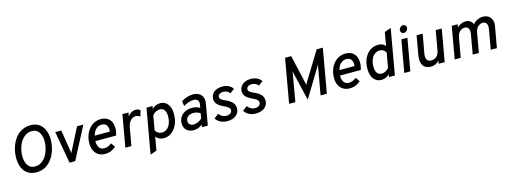

<svg xmlns="http://www.w3.org/2000/svg" viewBox="-12 -1735 7788 2952"><g transform="rotate(-15 3882.0 -259.5)"><path d="M361.5 12Q294 12 246.8 -12.2Q199.5 -36.5 169.8 -77.5Q140 -118.5 126.5 -171Q113 -223.5 113 -280Q113 -342 126.8 -404.2Q140.5 -466.5 168 -521.8Q195.5 -577 237 -619.8Q278.5 -662.5 333.2 -687.2Q388 -712 456.5 -712Q521.5 -712 568 -687.8Q614.5 -663.5 644 -622.2Q673.5 -581 687.5 -529.2Q701.5 -477.5 701.5 -423Q701.5 -359.5 687.5 -296.8Q673.5 -234 645.8 -178.5Q618 -123 577 -80Q536 -37 482 -12.5Q428 12 361.5 12ZM361 -81Q409 -81 447.2 -100.5Q485.5 -120 514.5 -153.8Q543.5 -187.5 563.2 -231.2Q583 -275 593 -324.2Q603 -373.5 603 -423Q603 -471 588 -516Q573 -561 540 -590Q507 -619 453 -619Q404.5 -619 366.2 -599Q328 -579 298.8 -544.8Q269.5 -510.5 250.2 -467Q231 -423.5 221.5 -375.2Q212 -327 212 -280Q212 -229 226.8 -183.8Q241.5 -138.5 274.2 -109.8Q307 -81 361 -81Z M888 0 797.5 -511H892.5L945.5 -184Q948 -171 949.8 -158Q951.5 -145 952.5 -134Q956 -142.5 963.2 -157.2Q970.5 -172 976.5 -183L1144.5 -511H1245L978.5 0Z M1452.5 12Q1393 12 1349.5 -15Q1306 -42 1282 -90.5Q1258 -139 1258 -204Q1258 -269 1277 -326.5Q1296 -384 1331 -428.2Q1366 -472.5 1415 -497.8Q1464 -523 1524 -523Q1580 -523 1621 -500.8Q1662 -478.5 1684.5 -434.8Q1707 -391 1707 -327Q1707 -296 1701.5 -269.2Q1696 -242.5 1688 -217.5H1356.5Q1356.5 -173.5 1368.2 -141.5Q1380 -109.5 1403.8 -92.2Q1427.5 -75 1464.5 -75Q1493 -75 1523.5 -86.8Q1554 -98.5 1580.5 -121.5L1627.5 -55Q1592.5 -24.5 1549.2 -6.2Q1506 12 1452.5 12ZM1370.5 -301H1610Q1616 -341 1607.5 -371.5Q1599 -402 1576.2 -419.5Q1553.5 -437 1516.5 -437Q1476.5 -437 1447 -418.5Q1417.5 -400 1398.5 -369.2Q1379.5 -338.5 1370.5 -301Z M1776.5 0 1866.5 -511H1963L1951.5 -450Q1975.5 -484 2009.8 -503.8Q2044 -523.5 2079 -523.5Q2123 -523.5 2151.5 -494.5L2122.5 -403Q2107 -415.5 2089.5 -421.8Q2072 -428 2053.5 -428Q2022.5 -428 1995.8 -410.2Q1969 -392.5 1950 -361Q1931 -329.5 1923.5 -287L1873 0Z M2123.5 203 2249.5 -511H2346L2338 -467Q2392 -523 2470.5 -523Q2519 -523 2555.8 -496.5Q2592.5 -470 2612.8 -422.2Q2633 -374.5 2633 -310.5Q2633 -218 2601.2 -145Q2569.5 -72 2514 -30Q2458.5 12 2388.5 12Q2349 12 2317.2 -2.8Q2285.5 -17.5 2263.5 -46.5L2226.5 166.5ZM2383.5 -79.5Q2429 -79.5 2463.2 -107.2Q2497.5 -135 2516.8 -184.8Q2536 -234.5 2536 -300Q2536 -363.5 2510.8 -398Q2485.5 -432.5 2439.5 -432.5Q2404.5 -432.5 2372.2 -415Q2340 -397.5 2320 -368L2280 -141Q2296.5 -110.5 2323 -95Q2349.5 -79.5 2383.5 -79.5Z M2861 12Q2791.5 12 2750.2 -28.5Q2709 -69 2709 -136Q2709 -193.5 2736.2 -236.5Q2763.5 -279.5 2812 -303.2Q2860.5 -327 2925.5 -327Q2959.5 -327 2991.5 -318.5Q3023.5 -310 3047 -294L3055 -336Q3064.5 -385 3044.2 -411.8Q3024 -438.5 2978.5 -438.5Q2942.5 -438.5 2899 -424.2Q2855.5 -410 2816.5 -385L2803.5 -465Q2850 -494 2897.5 -508.5Q2945 -523 2990.5 -523Q3047.5 -523 3086.2 -499.8Q3125 -476.5 3141.5 -434.5Q3158 -392.5 3148 -336L3089 0H2995.5L3002.5 -41.5Q2977 -16.5 2939 -2.2Q2901 12 2861 12ZM2884 -73Q2918 -73 2954.2 -89Q2990.5 -105 3019.5 -133L3032.5 -212Q3009.5 -227.5 2981.8 -236.5Q2954 -245.5 2926 -245.5Q2888 -245.5 2860.2 -233.2Q2832.5 -221 2817.5 -198.5Q2802.5 -176 2802.5 -146Q2802.5 -112 2824.8 -92.5Q2847 -73 2884 -73Z M3397 12Q3358 12 3323.5 1Q3289 -10 3261.5 -30.5Q3234 -51 3217.5 -79L3288.5 -135Q3309.5 -105 3340.2 -88.2Q3371 -71.5 3403.5 -71.5Q3445 -71.5 3470.5 -90.5Q3496 -109.5 3496 -140.5Q3496 -163 3476.8 -181.5Q3457.5 -200 3406 -223Q3333.5 -256 3303.5 -291.2Q3273.5 -326.5 3273.5 -373Q3273.5 -418 3296.8 -451.5Q3320 -485 3361.5 -504Q3403 -523 3457.5 -523Q3512 -523 3556.2 -501.8Q3600.5 -480.5 3624 -443L3554 -391Q3514 -441 3450.5 -441Q3414 -441 3390.2 -423.8Q3366.5 -406.5 3366.5 -380Q3366.5 -359.5 3383.8 -343.2Q3401 -327 3449 -306Q3526.5 -272.5 3559 -234.2Q3591.5 -196 3591.5 -144.5Q3591.5 -73 3538.5 -30.5Q3485.5 12 3397 12Z M3851.5 12Q3812.5 12 3778 1Q3743.5 -10 3716 -30.5Q3688.5 -51 3672 -79L3743 -135Q3764 -105 3794.8 -88.2Q3825.5 -71.5 3858 -71.5Q3899.5 -71.5 3925 -90.5Q3950.5 -109.5 3950.5 -140.5Q3950.5 -163 3931.2 -181.5Q3912 -200 3860.5 -223Q3788 -256 3758 -291.2Q3728 -326.5 3728 -373Q3728 -418 3751.2 -451.5Q3774.5 -485 3816 -504Q3857.5 -523 3912 -523Q3966.5 -523 4010.8 -501.8Q4055 -480.5 4078.5 -443L4008.5 -391Q3968.5 -441 3905 -441Q3868.5 -441 3844.8 -423.8Q3821 -406.5 3821 -380Q3821 -359.5 3838.2 -343.2Q3855.5 -327 3903.5 -306Q3981 -272.5 4013.5 -234.2Q4046 -196 4046 -144.5Q4046 -73 3993 -30.5Q3940 12 3851.5 12Z M4676.5 12 4572.5 -426Q4570 -435.5 4567.8 -447Q4565.5 -458.5 4564 -471Q4562.5 -461.5 4560.5 -448Q4558.5 -434.5 4556.5 -425.5L4482.5 0H4383L4506 -700H4604L4702.5 -267.5Q4706 -252 4708.8 -238.2Q4711.5 -224.5 4713 -211.5Q4718.5 -223.5 4725.8 -236.5Q4733 -249.5 4740 -260.5L5009 -700H5107L4984 0H4884L4959.5 -427Q4961 -436 4964.2 -451.8Q4967.5 -467.5 4969 -474Q4963.5 -462.5 4956.5 -450Q4949.5 -437.5 4944.5 -429Z M5346.5 12Q5287 12 5243.5 -15Q5200 -42 5176 -90.5Q5152 -139 5152 -204Q5152 -269 5171 -326.5Q5190 -384 5225 -428.2Q5260 -472.5 5309 -497.8Q5358 -523 5418 -523Q5474 -523 5515 -500.8Q5556 -478.5 5578.5 -434.8Q5601 -391 5601 -327Q5601 -296 5595.5 -269.2Q5590 -242.5 5582 -217.5H5250.5Q5250.5 -173.5 5262.2 -141.5Q5274 -109.5 5297.8 -92.2Q5321.5 -75 5358.5 -75Q5387 -75 5417.5 -86.8Q5448 -98.5 5474.5 -121.5L5521.5 -55Q5486.5 -24.5 5443.2 -6.2Q5400 12 5346.5 12ZM5264.5 -301H5504Q5510 -341 5501.5 -371.5Q5493 -402 5470.2 -419.5Q5447.5 -437 5410.5 -437Q5370.5 -437 5341 -418.5Q5311.5 -400 5292.5 -369.2Q5273.5 -338.5 5264.5 -301Z M5850.5 12Q5774.5 12 5729.5 -46.8Q5684.5 -105.5 5684.5 -204.5Q5684.5 -298 5717 -370Q5749.5 -442 5807.2 -482.5Q5865 -523 5940.5 -523Q5976 -523 6005.5 -510.2Q6035 -497.5 6053 -473.5L6090.5 -686.5L6193.5 -722L6066.5 0H5971.5L5979 -44.5Q5955.5 -17 5922.8 -2.5Q5890 12 5850.5 12ZM5879 -79.5Q5911.5 -79.5 5943 -96.5Q5974.5 -113.5 5995 -141L6036 -372.5Q6023 -401 5998.5 -416.8Q5974 -432.5 5942 -432.5Q5894 -432.5 5858 -405.2Q5822 -378 5802.2 -328Q5782.5 -278 5782.5 -211Q5782.5 -149.5 5808.2 -114.5Q5834 -79.5 5879 -79.5Z M6216.5 0 6306.5 -511H6402.5L6312.5 0ZM6369.5 -596.5Q6349 -596.5 6334.8 -611Q6320.5 -625.5 6320.5 -646Q6320.5 -673.5 6340.5 -694.2Q6360.5 -715 6387 -715Q6409 -715 6423 -701Q6437 -687 6437 -665.5Q6437 -637.5 6416.5 -617Q6396 -596.5 6369.5 -596.5Z M6636 12Q6580.5 12 6545 -14.2Q6509.5 -40.5 6496.8 -90.2Q6484 -140 6496 -209.5L6549 -511H6645.5L6592.5 -212.5Q6580.5 -146 6599.8 -112.2Q6619 -78.5 6667 -78.5Q6720.5 -78.5 6754.8 -110.8Q6789 -143 6799.5 -203.5L6853 -511H6949.5L6859.5 0H6763L6771.5 -49Q6746 -18 6712.8 -3Q6679.5 12 6636 12Z M7018.5 0 7108.5 -511H7202.5L7194.5 -462.5Q7221.5 -491 7256.8 -507Q7292 -523 7330 -523Q7370 -523 7401 -503Q7432 -483 7446 -446.5Q7478.5 -485 7518.8 -504Q7559 -523 7606.5 -523Q7658.5 -523 7694 -498.5Q7729.5 -474 7744.8 -430.8Q7760 -387.5 7749.5 -331.5L7690.5 0H7593L7647.5 -311.5Q7658 -369 7639.5 -401Q7621 -433 7577.5 -433Q7535 -433 7501.5 -400Q7468 -367 7458.5 -312.5L7403.5 0H7305.5L7360.5 -311.5Q7370.5 -370 7352.2 -401.5Q7334 -433 7289.5 -433Q7247 -433 7213.2 -400.2Q7179.5 -367.5 7170 -312.5L7114.5 0Z"/></g></svg>

Font: Overpass Medium
Style: Italic
Weight: 500
Italic angle: -10°
Designer: Delve Withrington, Dave Bailey, Thomas Jockin
Foundry: Delve Fonts LLC
Version: Version 4.000